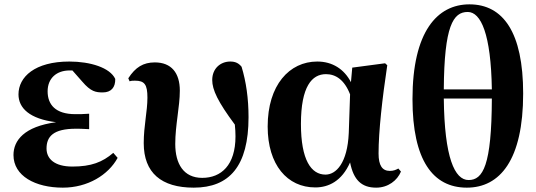

<svg xmlns="http://www.w3.org/2000/svg" viewBox="-20 -846 2466 883"><path d="M269 17C383 17 478 -41 521 -120L501 -143C451 -100 399 -80 313 -80C229 -80 194 -117 194 -163C194 -218 225 -254 329 -254C342 -254 356 -254 390 -252V-323C364 -321 347 -321 326 -321C235 -321 199 -365 199 -426C199 -486 240 -522 300 -522H313L358 -471C398 -424 421 -421 453 -421C491 -421 511 -444 510 -483C486 -535 395 -563 299 -563C140 -563 65 -492 65 -412C65 -349 116 -299 238 -284C91 -264 42 -200 42 -133C42 -37 142 17 269 17Z M871 17C1035 17 1123 -82 1123 -307C1123 -393 1112 -470 1091 -539C1078 -555 1063 -563 1039 -563C994 -563 956 -531 956 -478C956 -433 982 -378 1060 -273C1062 -254 1063 -236 1063 -219C1063 -86 997 -28 910 -28C824 -28 786 -93 786 -184C786 -271 807 -355 807 -429C807 -511 768 -559 692 -559C639 -559 603 -537 570 -486L576 -472C584 -475 592 -475 601 -475C645 -475 658 -457 658 -397C658 -334 641 -267 641 -188C641 -51 722 17 871 17Z M1430 16C1491 16 1552 -13 1590 -99C1606 -18 1643 17 1710 17C1765 17 1807 -16 1824 -57L1812 -71C1801 -65 1790 -60 1773 -60C1738 -60 1721 -85 1721 -140C1721 -242 1738 -393 1761 -546L1751 -555L1600 -535L1594 -468C1563 -528 1509 -563 1439 -563C1311 -563 1211 -455 1211 -264C1211 -88 1301 16 1430 16ZM1590 -412 1584 -235C1578 -95 1525 -43 1477 -43C1411 -43 1364 -110 1364 -276C1364 -449 1415 -505 1479 -505C1524 -505 1564 -479 1590 -412Z M2127 17C2279 17 2386 -110 2386 -416C2386 -697 2294 -826 2139 -826C1991 -826 1877 -701 1877 -390C1877 -109 1971 17 2127 17ZM2135 -18C2071 -18 2024 -121 2021 -393H2242C2241 -84 2201 -18 2135 -18ZM2021 -435C2023 -727 2064 -791 2131 -791C2192 -791 2238 -689 2242 -435Z"/></svg>

Font: Noto Serif SC Black
Style: Regular
Weight: 900
Designer: Ryoko NISHIZUKA 西塚涼子 (kana & ideographs); Frank Grießhammer (Latin, Greek & Cyrillic); Wenlong ZHANG 张文龙 (bopomofo); San
Foundry: Adobe
Version: Version 2.001;hotconv 1.1.0;makeotfexe 2.6.0